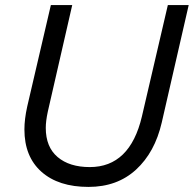

<svg xmlns="http://www.w3.org/2000/svg" viewBox="-20 -724 762 755"><path d="M76 -215Q76 -255 87 -305L180 -704H264L168 -285Q160 -248 160 -221Q160 -146 206.5 -106.5Q253 -67 333 -67Q491 -67 538 -266L640 -704H722L616 -242Q589 -125 515 -57Q441 11 328 11Q210 11 143 -48.5Q76 -108 76 -215Z"/></svg>

Font: CBA Beacon Sans
Style: Italic
Weight: 400
Italic angle: -13°
Designer: Wei Huang
Foundry: Wei Huang
Version: Version 1.002